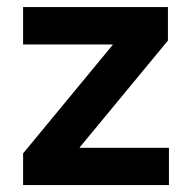

<svg xmlns="http://www.w3.org/2000/svg" viewBox="-20 -536 556 556"><path d="M46.9 0H469.2V-107.9H210.9V-109.4L466.3 -418.5V-515.6H46.9V-407.2H306.2V-405.8L46.9 -91.8Z"/></svg>

Font: Raveo Display Display SemiBold
Style: Regular
Weight: 600
Designer: Jakub Foglar, Rasmus Andersson (Inter)
Foundry: Jakubfoglar.com
Version: Version 1.100;Glyphs 3.2.3 (3260)